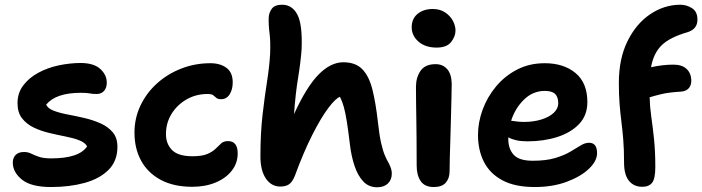

<svg xmlns="http://www.w3.org/2000/svg" viewBox="-20 -780 2966 811"><path d="M196 10Q111 10 72.5 -21.5Q34 -53 34 -93Q34 -113 46 -125.5Q58 -138 82 -138Q98 -138 112 -131Q126 -124 145 -117.5Q164 -111 196 -111Q315 -111 348 -162Q339 -178 314.5 -187.5Q290 -197 256.5 -203.5Q223 -210 187.5 -218.5Q152 -227 122 -241.5Q92 -256 73 -280.5Q54 -305 54 -344Q54 -387 78 -419Q102 -451 141.5 -472.5Q181 -494 228.5 -504Q276 -514 323 -514Q378 -513 404.5 -488Q431 -463 431 -431Q431 -409 419.5 -396Q408 -383 388 -383Q370 -383 358.5 -385.5Q347 -388 321 -388Q216 -388 175 -338Q182 -322 206.5 -312.5Q231 -303 265.5 -296.5Q300 -290 336.5 -281.5Q373 -273 404.5 -259Q436 -245 456 -221.5Q476 -198 476 -160Q476 -100 438.5 -62.5Q401 -25 337.5 -7.5Q274 10 196 10Z M792 9Q714 9 659.5 -20Q605 -49 576.5 -100.5Q548 -152 548 -220Q548 -281 573.5 -334.5Q599 -388 643.5 -428Q688 -468 746 -490.5Q804 -513 869 -513Q910 -513 936.5 -493.5Q963 -474 963 -432Q963 -402 950 -381.5Q937 -361 914 -361Q900 -361 894 -366.5Q888 -372 881 -377.5Q874 -383 857 -383Q807 -383 767 -359.5Q727 -336 704 -298Q681 -260 681 -214Q681 -172 707 -146Q733 -120 793 -120Q833 -120 855.5 -129.5Q878 -139 891 -152Q904 -165 914.5 -174.5Q925 -184 943 -184Q984 -184 984 -132Q984 -91 959 -59Q934 -27 890.5 -9Q847 9 792 9Z M1164 8Q1126 8 1103 -26Q1080 -60 1080 -119Q1080 -217 1089 -295Q1098 -373 1108 -436Q1118 -499 1121 -553Q1123 -606 1118.5 -640Q1114 -674 1115 -706Q1116 -727 1128.5 -743.5Q1141 -760 1172 -760Q1214 -760 1236 -718.5Q1258 -677 1254 -572Q1250 -517 1239 -450.5Q1228 -384 1222 -298Q1275 -414 1326 -465.5Q1377 -517 1430 -517Q1482 -517 1510.5 -487.5Q1539 -458 1553 -402Q1567 -346 1576 -267Q1582 -211 1589.5 -177.5Q1597 -144 1605.5 -124Q1614 -104 1623 -89Q1628 -79 1631.5 -68.5Q1635 -58 1635 -47Q1635 -21 1618.5 -5Q1602 11 1573 11Q1538 11 1515 -13Q1492 -37 1478 -78Q1464 -119 1458 -170Q1451 -229 1445 -266.5Q1439 -304 1432.5 -327.5Q1426 -351 1416 -371Q1398 -365 1367 -324Q1336 -283 1299 -210Q1262 -137 1225 -36Q1214 -10 1200 -1Q1186 8 1164 8Z M1812 10Q1774 10 1757 -15Q1740 -40 1740 -80Q1740 -149 1739.5 -197Q1739 -245 1738.5 -280.5Q1738 -316 1737.5 -347Q1737 -378 1737 -413Q1737 -453 1756.5 -481Q1776 -509 1820 -509Q1850 -509 1868.5 -488.5Q1887 -468 1888 -427Q1888 -406 1887 -369.5Q1886 -333 1885 -288.5Q1884 -244 1882.5 -199Q1881 -154 1880 -116Q1879 -78 1879 -56Q1879 -27 1863 -8.5Q1847 10 1812 10ZM1824 -579Q1777 -579 1748 -604Q1719 -629 1719 -665Q1719 -701 1744 -721.5Q1769 -742 1808 -742Q1838 -742 1859.5 -728Q1881 -714 1892.5 -693Q1904 -672 1904 -651Q1904 -626 1885.5 -602.5Q1867 -579 1824 -579Z M2239 10Q2155 10 2102 -18.5Q2049 -47 2024 -96.5Q1999 -146 1999 -210Q1999 -263 2018.5 -316.5Q2038 -370 2075 -414.5Q2112 -459 2164 -486Q2216 -513 2281 -513Q2361 -513 2411 -471.5Q2461 -430 2461 -349Q2461 -293 2426.5 -256.5Q2392 -220 2334.5 -201.5Q2277 -183 2208 -183Q2181 -183 2161 -187.5Q2141 -192 2127 -200Q2127 -197 2127 -193Q2127 -151 2150 -126Q2173 -101 2230 -101Q2287 -101 2325 -112.5Q2363 -124 2388.5 -139Q2414 -154 2432.5 -165.5Q2451 -177 2468 -177Q2502 -177 2502 -133Q2502 -100 2467.5 -67Q2433 -34 2373.5 -12Q2314 10 2239 10ZM2281 -396Q2231 -396 2193.5 -359.5Q2156 -323 2139 -270Q2149 -269 2162 -267Q2175 -265 2195 -265Q2233 -265 2266 -275Q2299 -285 2318.5 -303Q2338 -321 2338 -344Q2338 -370 2325 -383Q2312 -396 2281 -396Z M2693 9Q2657 9 2636.5 -16.5Q2616 -42 2616 -93Q2616 -150 2612.5 -191.5Q2609 -233 2604.5 -268.5Q2600 -304 2597 -342Q2594 -380 2594 -430Q2594 -532 2630.5 -606Q2667 -680 2726.5 -720Q2786 -760 2854 -760Q2880 -760 2903 -745.5Q2926 -731 2926 -697Q2926 -657 2884 -644Q2808 -622 2774 -588Q2740 -554 2730 -496Q2779 -507 2825 -507Q2861 -507 2880.5 -488.5Q2900 -470 2900 -438Q2900 -420 2889.5 -407.5Q2879 -395 2857 -393Q2805 -390 2774 -382.5Q2743 -375 2724 -369Q2725 -329 2731 -287Q2737 -245 2742.5 -193.5Q2748 -142 2748 -74Q2748 -25 2734.5 -8Q2721 9 2693 9Z"/></svg>

Font: Shantell Sans Normal
Style: Regular
Weight: 600
Designer: Stephen Nixon, Anya Danilova, Shantell Martin
Foundry: Arrow Type
Version: Version 1.009;[a7da0bfa3]